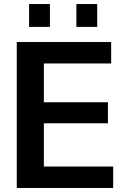

<svg xmlns="http://www.w3.org/2000/svg" viewBox="-20 -930 646 950"><path d="M530 -616V-722H63V0H540V-106H197V-320H514V-424H197V-616ZM124 -797H227V-910H124ZM358 -797H461V-910H358Z"/></svg>

Font: Perun SemiBold
Style: Regular
Weight: 600
Foundry: Copyright (c) Stefan Peev, Context Ltd, 2016
Version: Version 1.089